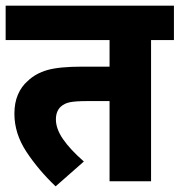

<svg xmlns="http://www.w3.org/2000/svg" viewBox="-20 -642 636 680"><path d="M515 -500V0H368V-284H289Q248 -284 228 -280Q208 -276 195 -264Q178 -248 178 -219Q178 -186 203 -149.5Q228 -113 277 -70L177 18Q116 -40 73.5 -104.5Q31 -169 31 -239Q31 -278 43.5 -307Q56 -336 78 -355Q106 -382 148 -394Q190 -406 272 -406H368V-500H0V-622H596V-500Z"/></svg>

Font: Noto Sans SemiCondensed ExtraBold
Style: Regular
Weight: 800
Width: 4
Designer: Monotype Design Team
Foundry: Monotype Imaging Inc.
Version: Version 2.013; ttfautohint (v1.8.4.7-5d5b)